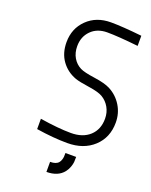

<svg xmlns="http://www.w3.org/2000/svg" viewBox="-208 -1034 1102 1402"><g transform="rotate(20 343.0 -333.0)"><path d="M466.1 205.1Q422.5 260.4 333.3 260.4V182.3Q379.6 182.3 398.4 159.5Q406.9 149.1 411.1 135.4Q415.4 121.7 416 112Q416.7 102.2 416.7 83.3H500Q500 108.1 499 122.7Q498 137.4 489.9 161.1Q481.8 184.9 466.1 205.1ZM403.6 10.4Q296.9 10.4 162.8 -10.4V-90.5Q307.3 -67.7 403.6 -67.7Q495.4 -67.7 549.2 -117.2Q602.9 -166.7 602.9 -250.7Q602.9 -298.2 581.1 -337.2Q559.2 -376.3 520.8 -399.1Q487 -418.6 411.5 -429.4Q335.9 -440.1 302.7 -451.8Q231.8 -477.9 189.5 -536.8Q147.1 -595.7 147.1 -680.3Q147.1 -787.1 218.8 -857.1Q290.4 -927.1 403.6 -927.1Q491.5 -927.1 644.5 -910.8V-832Q486.3 -849 403.6 -849Q324.9 -849 277.7 -801.1Q230.5 -753.3 230.5 -680.3Q230.5 -628.9 252.9 -590.8Q275.4 -552.7 313.8 -533.2Q343.8 -517.6 427.7 -505.9Q511.7 -494.1 553.4 -472Q613.9 -440.1 650.1 -381.5Q686.2 -322.9 686.2 -250.7Q686.2 -134.1 608.1 -61.8Q529.9 10.4 403.6 10.4Z"/></g></svg>

Font: Monoid
Style: Regular
Weight: 400
Width: 4
Monospace: yes
Designer: Andreas Larsen (@larsenwork)
Version: Version 0.61